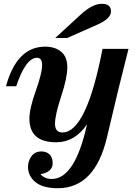

<svg xmlns="http://www.w3.org/2000/svg" viewBox="-20 -744 716 1004"><path d="M282.2 240.2Q203.6 240.2 165 208Q126.5 175.8 126.5 128.9Q126.5 97.2 144.8 72.5Q163.1 47.9 196.8 47.9Q222.7 47.9 239 63.5Q255.4 79.1 255.4 109.9Q255.4 155.3 191.9 167Q213.4 191.9 250.5 191.9Q372.1 191.9 435.1 -94.2Q371.6 0 273.9 0Q133.8 0 133.8 -123.5Q133.8 -175.8 167 -268.8Q200.2 -361.8 200.2 -403.3Q200.2 -441.9 173.8 -441.9Q114.3 -441.9 64.9 -293H11.2Q68.4 -500 215.3 -500Q268.6 -500 300.3 -473.1Q332 -446.3 332 -392.1Q332 -337.4 299.8 -239.7Q267.6 -142.1 267.6 -96.7Q267.6 -51.3 306.6 -51.3Q431.6 -51.3 516.1 -488.3H651.9Q602.1 -294.4 539.6 -27.1Q477.1 240.2 282.2 240.2ZM331.5 -545.4H269L402.8 -668.5Q463.4 -724.1 512.7 -724.1Q560.5 -724.1 560.5 -684.6Q560.5 -646.5 489.3 -615.2Z"/></svg>

Font: Munson
Style: Bold Italic
Weight: 700
Italic angle: -12°
Designer: Paul James MIller
Foundry: High-Logic / Made with FontCreator
Version: Version 2.10;May 5, 2019;FontCreator 11.5.0.2430 64-bit